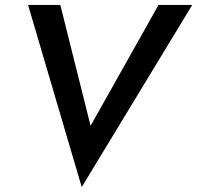

<svg xmlns="http://www.w3.org/2000/svg" viewBox="-20 -720 801 780"><path d="M348 -209 225 -700H94L312 40L761 -700H624Z"/></svg>

Font: Jost Medium
Style: Italic
Weight: 500
Italic angle: -5°
Version: Version 3.710